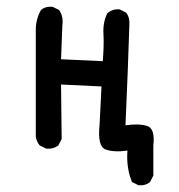

<svg xmlns="http://www.w3.org/2000/svg" viewBox="-20 -457 540 579"><path d="M397.5 101.6 377.9 91.8Q360.4 48.8 364.3 -2.9Q323.2 2.9 298.3 -6.3Q273.4 -15.6 280.3 -81.1L286.1 -196.3L164.1 -202.1L166 -38.1L156.2 -18.6Q140.6 -6.8 119.1 -8.8L99.6 -18.6Q89.8 -30.3 87.9 -45.9V-366.2Q87.9 -399.4 103.5 -426.8Q117.2 -438.5 138.7 -436.5L158.2 -426.8Q171.9 -407.2 168 -379.9L164.1 -278.3L290 -272.5Q293.9 -321.3 292 -355.5Q290 -389.6 303.7 -417Q319.3 -430.7 340.8 -428.7L360.4 -418.9Q372.1 -403.3 370.1 -381.8Q368.2 -315.4 365.2 -241.2Q362.3 -167 358.4 -79.1Q399.4 -85 423.8 -77.1Q448.2 -69.3 442.4 -18.6V72.3L432.6 91.8Q418.9 103.5 397.5 101.6Z"/></svg>

Font: JasonHandwriting4
Style: Regular
Weight: 400
Version: Version 1.01.21